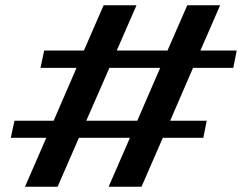

<svg xmlns="http://www.w3.org/2000/svg" viewBox="-20 -701 920 730"><path d="M714 -443 627 -242H766L753 -177H599L518 9H393L474 -177H280L199 9H75L156 -177H21L35 -242H184L271 -443H134L148 -509H299L374 -681H499L424 -509H617L692 -681H817L742 -509H880L867 -443ZM589 -443H396L308 -242H502Z"/></svg>

Font: Taviraj ExtraBold
Style: Italic
Weight: 800
Italic angle: -12°
Designer: Katatrad Team
Foundry: CadsonDemak
Version: Version 1.001